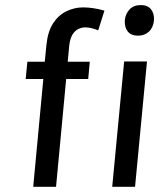

<svg xmlns="http://www.w3.org/2000/svg" viewBox="-20 -720 640 740"><path d="M108 0 147 -415.5H79L85.5 -482H152.5L159 -547Q164 -598 184.5 -629.8Q205 -661.5 235.8 -676.5Q266.5 -691.5 300.5 -691.5Q320 -691.5 341.2 -688.2Q362.5 -685 382.5 -679L358.5 -603Q346.5 -608 333.8 -611.2Q321 -614.5 309 -614.5Q295.5 -614.5 282.5 -608.5Q269.5 -602.5 260 -587.8Q250.5 -573 247 -546L241 -482H326L320 -415.5H235L196 0ZM412.5 0 458.5 -483H546.5L500.5 0ZM512 -582.5Q485.5 -582.5 472.5 -598.5Q459.5 -614.5 461 -641.5Q463.5 -667 479.5 -683.8Q495.5 -700.5 522.5 -700.5Q549 -700.5 562 -684.2Q575 -668 573.5 -641.5Q570.5 -613.5 553.8 -598Q537 -582.5 512 -582.5Z"/></svg>

Font: Karla Medium
Style: Italic
Weight: 500
Italic angle: -8°
Designer: Jonathan Pinhorn
Version: Version 2.001